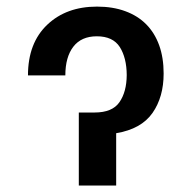

<svg xmlns="http://www.w3.org/2000/svg" viewBox="-20 -573 592 593"><path d="M66.4 -340.2Q66.4 -440.3 126.1 -496.8Q185 -552.6 279.5 -552.6Q328.5 -552.6 366.8 -538.5Q405.2 -524.5 431.5 -498Q457.7 -471.6 471.6 -433.2Q485.4 -394.9 485.4 -345.9Q485.4 -273.4 451 -224.1Q416.2 -174.4 338.8 -161.6V0H223.4V-225.5H272Q326.7 -225.5 348.7 -257.1Q371.1 -289.1 371.4 -341.3Q371.1 -394.2 350.1 -427.6Q328.8 -460.9 279.1 -460.9Q231.2 -460.9 206.5 -428.8Q181.8 -396.7 181.8 -340.2Z"/></svg>

Font: Inter P Medium
Style: Regular
Weight: 500
Designer: Rasmus Andersson
Foundry: rsms
Version: Version 3.018;git-588b23468